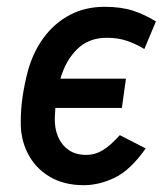

<svg xmlns="http://www.w3.org/2000/svg" viewBox="-20 -534 494 564"><path d="M134 -217 146 -303H350L338 -217ZM226 10Q167 10 125 -15.5Q83 -41 61.5 -83.5Q40 -126 41 -177Q41 -214 46.5 -251Q52 -288 62 -326Q78 -383 109.5 -425Q141 -467 186 -490.5Q231 -514 287 -514Q336 -514 371 -502.5Q406 -491 438 -471L404 -390Q379 -405 353 -414Q327 -423 294 -423Q240 -423 206 -389Q172 -355 157 -301Q149 -272 145.5 -245Q142 -218 141 -188Q140 -157 150.5 -132.5Q161 -108 181.5 -93.5Q202 -79 234 -79Q249 -79 263.5 -84Q278 -89 294.5 -101.5Q311 -114 332 -137L408 -98Q363 -34 317 -12Q271 10 226 10Z"/></svg>

Font: Finlandica Medium
Style: Italic
Weight: 500
Italic angle: -8°
Designer: Niklas Ekholm, Juho Hiilivirta, Jaakko Suomalainen
Foundry: Helsinki Type Studio
Version: Version 1.063